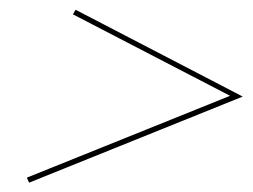

<svg xmlns="http://www.w3.org/2000/svg" viewBox="-20 -489 532 403"><path d="M41.1 -105.6 36.3 -116.1 462.9 -287.9 133.1 -458.9 138.7 -468.5 489.5 -286.3Z"/></svg>

Font: Playfair 144pt
Style: Italic
Weight: 400
Italic angle: -15.6°
Designer: Claus Eggers Sørensen
Foundry: Claus Eggers Sørensen
Version: Version 2.001;gftools[0.9.30]